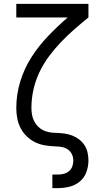

<svg xmlns="http://www.w3.org/2000/svg" viewBox="-20 -755 540 990"><path d="M250 215V145H279Q295 145 310 141Q325 137 336.5 127Q348 117 353 102.5Q358 88 358 73Q358 56 351 41Q344 26 331 16.5Q318 7 301.5 3.5Q285 0 269 0Q242 -1 215 -5Q188 -9 163.5 -20.5Q139 -32 119 -51Q99 -70 86.5 -94Q74 -118 69 -144.5Q64 -171 64 -198Q64 -268 84.5 -335Q105 -402 142.5 -460.5Q180 -519 228.5 -569.5Q277 -620 329 -665H64V-735H436V-665Q399 -635 363 -603.5Q327 -572 294 -537.5Q261 -503 232.5 -464.5Q204 -426 183.5 -383Q163 -340 152.5 -293Q142 -246 142 -198Q142 -181 145 -164Q148 -147 155.5 -131.5Q163 -116 175 -103.5Q187 -91 202.5 -83.5Q218 -76 235 -73Q252 -70 269 -70H270Q291 -69 311.5 -66.5Q332 -64 351.5 -56.5Q371 -49 387.5 -36.5Q404 -24 415.5 -6.5Q427 11 431.5 31.5Q436 52 436 72Q436 103 425.5 132Q415 161 392 180.5Q369 200 339 207.5Q309 215 279 215Z"/></svg>

Font: Moesevka
Style: Regular
Weight: 400
Monospace: yes
Designer: Belleve Invis
Foundry: Belleve Invis
Version: Version 32.5.0; ttfautohint (v1.8.4)